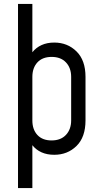

<svg xmlns="http://www.w3.org/2000/svg" viewBox="-20 -770 508 970"><path d="M71 180V-750H143.5V-506Q162 -529.5 189.8 -542.2Q217.5 -555 254 -555Q321 -555 366.5 -510.2Q412 -465.5 412 -381.5V-162Q412 -77 366.5 -32.5Q321 12 254 12Q217.5 12 189.8 -0.5Q162 -13 143.5 -36.5V180ZM240.5 -60.5Q287 -60.5 313.2 -88.5Q339.5 -116.5 339.5 -162V-381.5Q339.5 -427 313.2 -454.8Q287 -482.5 241 -482.5Q194.5 -482.5 169 -454.8Q143.5 -427 143.5 -381.5V-161.5Q143.5 -115.5 169 -88Q194.5 -60.5 240.5 -60.5Z"/></svg>

Font: Mohave
Style: Regular
Weight: 400
Designer: Gumpita Rahayu
Foundry: Tokotype
Version: Version 2.003; ttfautohint (v1.8.3)